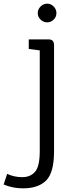

<svg xmlns="http://www.w3.org/2000/svg" viewBox="-95 -787 420 1048"><path d="M162.5 -665Q142 -665 126.5 -680Q111 -695 111 -715.5Q111 -736 126.5 -751.5Q142 -767 162.5 -767Q183 -767 198 -751.5Q213 -736 213 -715.5Q213 -695 198 -680Q183 -665 162.5 -665ZM200 -541V39Q200 155 157 198Q114 241 31 241Q-26 241 -75 220L-56 162Q-18 180 26.5 180Q71 180 96.5 150.5Q122 121 122 37V-512L62 -520V-572H170Q200 -572 200 -541Z"/></svg>

Font: Fauna One
Style: Regular
Weight: 400
Version: Version 1.001